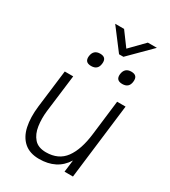

<svg xmlns="http://www.w3.org/2000/svg" viewBox="-213 -989 981 1105"><g transform="rotate(30 277.0 -436.5)"><path d="M326 -742 219 -883H278L346 -791L436 -883H496L355 -742ZM181 -646Q187 -691 231 -691Q275 -691 269 -646Q264 -603 220 -603Q176 -603 181 -646ZM388 -646Q394 -691 438 -691Q482 -691 476 -646Q471 -603 427 -603Q383 -603 388 -646ZM130 -251Q124 -199 131 -151Q138 -103 164.5 -73Q191 -43 243 -43Q326 -43 369 -101.5Q412 -160 425 -269L453 -500H509L448 0H392L402 -80Q373 -34 329.5 -12Q286 10 228 10Q165 10 127.5 -23Q90 -56 77.5 -114.5Q65 -173 74 -249L105 -500H161Z"/></g></svg>

Font: Haskoy Light
Style: Italic
Weight: 300
Designer: Ertekin Erdin
Foundry: Ertekin Erdin
Version: Version 2.000; ttfautohint (v1.8.4.7-5d5b)